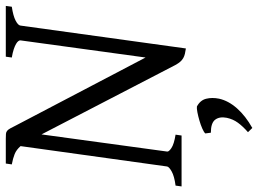

<svg xmlns="http://www.w3.org/2000/svg" viewBox="-136 -520 903 672"><g transform="rotate(-90 316.0 -183.5)"><path d="M628.9 -594.2Q596.7 -589.4 580.3 -580.8Q564 -572.3 563 -564L482.9 15.1Q472.7 13.7 464.4 11.7Q456.1 9.8 449.2 5.9Q442.4 2 436.5 -4.6Q430.7 -11.2 424.8 -22L182.1 -490.2L122.1 -50.8Q120.6 -44.9 134.3 -35.6Q147.9 -26.4 181.2 -21L178.2 0H0L2.9 -21Q36.1 -25.4 52.5 -34.7Q68.8 -43.9 69.8 -50.8L141.1 -563.5Q128.4 -578.1 113.3 -584.2Q98.1 -590.3 77.1 -594.2L80.1 -615.2H167Q177.7 -615.2 183.8 -614.7Q189.9 -614.3 194.6 -610.6Q199.2 -606.9 203.4 -599.1Q207.5 -591.3 214.8 -577.1L451.2 -126L511.2 -564Q511.7 -566.9 508.8 -571Q505.9 -575.2 498.8 -579.3Q491.7 -583.5 480 -587.4Q468.3 -591.3 451.2 -594.2L454.1 -615.2H631.8ZM307.1 131.3Q299.8 164.1 273.2 194.1Q246.6 224.1 204.6 247.6L189.9 232.4Q210.9 213.9 223.1 197Q235.4 180.2 240.2 158.2Q245.1 132.8 233.6 117.7Q222.2 102.5 188 102.5L185.5 83Q189.9 78.1 202.6 72.5Q215.3 66.9 230.5 62.5Q245.6 58.1 259.5 55.4Q273.4 52.7 279.8 53.7Q301.8 65.4 306.9 86.2Q312 106.9 307.1 131.3Z"/></g></svg>

Font: Gentium Plus Phon
Style: Italic
Weight: 400
Italic angle: -8°
Designer: J. Victor Gaultney, Annie Olsen, Iska Routamaa, Becca Hirsbrunner
Foundry: SIL International
Version: Version 5.000